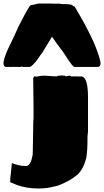

<svg xmlns="http://www.w3.org/2000/svg" viewBox="-38 -1019 592 1093"><path d="M180 54Q114 54 58 34L20 18V13Q20 0 21 -8Q21 -12 22 -16Q23 -20 23 -25Q25 -41 25 -43Q25 -49 26.5 -56.5Q28 -64 28 -73L29 -86Q30 -88 30.5 -89.5Q31 -91 31 -90Q59 -80 71 -78Q87 -74 110 -74Q119 -74 125.5 -80.5Q132 -87 138 -100Q144 -117 144 -120Q146 -132 148 -136Q148 -158 149 -174Q150 -189 150 -231Q151 -254 151 -295Q151 -333 153 -348V-398L151 -575Q154 -581 156 -583L158 -584H163Q163 -583 166 -583Q176 -583 188 -586Q195 -588 211 -588Q235 -588 248 -586Q270 -584 285 -584Q290 -589 306 -589H319Q324 -588 331 -588Q333 -588 334.5 -586Q336 -584 338 -584Q340 -584 341 -585Q344 -585 347 -586.5Q350 -588 353 -588H354Q358 -588 362 -587Q366 -586 368 -584H409L416 -583L423 -584Q445 -584 455 -548Q463 -517 463 -465V-313V-298V-269Q461 -259 461 -251.5Q461 -244 460 -239V-224Q460 -159 453 -119Q437 -57 404 -26Q363 11 291 38Q251 48 231 51Q205 54 180 54ZM-18 -658V-664Q-18 -668 -17 -670Q-10 -707 21 -768Q28 -784 44 -816L66 -865L96 -923Q104 -940 128 -980L134 -988L181 -999H239L277 -998H292H303Q307 -996 316 -996H336L366 -993L388 -980L431 -906Q486 -805 507 -751Q525 -706 533 -670L534 -664V-658Q534 -638 519 -638H497H473H444H407H386Q381 -638 372 -649Q351 -676 334 -704Q324 -720 317 -729Q290 -763 258 -810Q219 -744 206 -724L193 -706Q173 -676 163 -665Q139 -638 131 -638H112H91L87 -641L82 -638H52Q48 -638 42 -638.5Q36 -639 26 -638H-4Q-11 -638 -14.5 -644Q-18 -650 -18 -658Z"/></svg>

Font: Sigmar One
Style: Regular
Weight: 400
Designer: Vernon Adams
Foundry: Vernon Adams
Version: Version 2.000